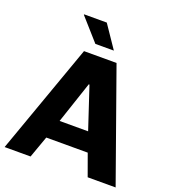

<svg xmlns="http://www.w3.org/2000/svg" viewBox="-157 -1005 1006 1123"><g transform="rotate(20 346.5 -444.0)"><path d="M1 0 245.5 -686H448L692 0H518L469 -135.5H211L162.5 0ZM251 -253.5H428.5L342.5 -513H338ZM293.5 -748.5 172 -885.5 173 -888.5H313.5L408.5 -748.5Z"/></g></svg>

Font: Chivo Medium
Style: Regular
Weight: 500
Designer: Hector Gatti
Foundry: Omnibus-Type
Version: Version 2.002